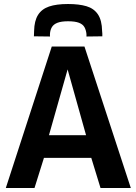

<svg xmlns="http://www.w3.org/2000/svg" viewBox="-20 -937 680 957"><path d="M9 0 238 -705H401L632 0H481L435 -150H199L152 0ZM224 -263H409L317 -591ZM319 -917Q374 -917 411 -906Q448 -895 468 -865.5Q488 -836 489 -782Q490 -776 490 -769.5Q490 -763 490 -756L411 -755Q411 -758 411 -761Q411 -764 411 -767Q409 -787 401 -801.5Q393 -816 373.5 -823.5Q354 -831 319 -831Q286 -831 266.5 -823.5Q247 -816 238.5 -801.5Q230 -787 229 -767Q229 -764 229 -761Q229 -758 229 -755L149 -756Q149 -763 149.5 -769.5Q150 -776 150 -783Q151 -833 169.5 -862.5Q188 -892 224.5 -904.5Q261 -917 319 -917Z"/></svg>

Font: Georama ExtraCondensed Thin SemiBold
Style: Regular
Weight: 600
Version: Version 1.001